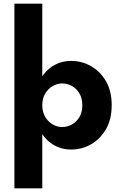

<svg xmlns="http://www.w3.org/2000/svg" viewBox="-20 -800 657 1040"><path d="M209 220V-780H58V220ZM585 -230Q585 -308 553.5 -361Q522 -414 472.5 -442Q423 -470 366 -470Q309 -470 264 -441Q219 -412 193 -358.5Q167 -305 167 -230Q167 -156 193 -102Q219 -48 264 -19Q309 10 366 10Q423 10 472.5 -18Q522 -46 553.5 -99.5Q585 -153 585 -230ZM426 -230Q426 -194 411 -167.5Q396 -141 371 -126.5Q346 -112 316 -112Q290 -112 265.5 -126Q241 -140 225 -166.5Q209 -193 209 -230Q209 -267 225 -293.5Q241 -320 265.5 -334Q290 -348 316 -348Q346 -348 371 -333.5Q396 -319 411 -292.5Q426 -266 426 -230Z"/></svg>

Font: Jost
Style: Bold
Weight: 700
Version: Version 3.710